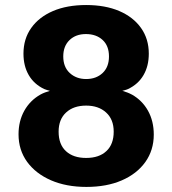

<svg xmlns="http://www.w3.org/2000/svg" viewBox="-20 -732 679 756"><path d="M498.7 -359.8C487.3 -366.2 474.6 -370.5 461.7 -374.3C469.4 -376.7 477.8 -378.3 484.6 -381.6C511.1 -394.2 531.3 -412.5 545.1 -436.3C559 -460.2 565.9 -488.3 565.9 -520.6C565.9 -559.3 555.8 -593 535.4 -621.7C515.1 -650.4 486.6 -672.7 449.8 -688.5C413 -704.3 369.4 -712.2 319.2 -712.2C268.9 -712.2 225.3 -704.3 188.5 -688.5C151.7 -672.7 123.1 -650.4 102.8 -621.7C82.5 -593.1 72.4 -559.4 72.4 -520.6C72.4 -488.3 79.3 -460.2 93.2 -436.3C107 -412.5 127.2 -394.3 153.7 -381.6C160.5 -378.4 168.8 -376.7 176.5 -374.3C163.6 -370.5 151 -366.2 139.6 -359.9C112.2 -344.5 90.9 -323.1 75.7 -296C60.6 -268.9 53 -237.9 53 -203.1C53 -161.7 64.4 -125.7 86.9 -94.6C109.5 -63.7 140.8 -39.5 180.8 -22.1C220.8 -4.8 267.2 4 320.2 4C373.2 4 419.4 -4.5 459.1 -21.6C498.9 -38.7 529.8 -62.8 552.1 -93.8C574.2 -124.7 585.5 -160.9 585.5 -202.2C585.5 -237.7 577.8 -269 562.7 -296.1C547.5 -323.2 526.3 -344.5 498.8 -360ZM253.8 -574.2C270.2 -590 291.7 -597.9 318.1 -597.9C345.2 -597.9 367.2 -590.2 384 -574.7C400.7 -559.3 409.1 -537.6 409.1 -509.8C409.1 -482.1 400.7 -460.3 384 -444.5C367.2 -428.7 345.5 -420.8 319.1 -420.8C293.3 -420.8 271.8 -428.7 254.7 -444.5C237.6 -460.2 229.1 -482.1 229.1 -509.8C229.1 -536.9 237.3 -558.4 253.8 -574.2ZM399 -137.2C380 -119.1 353.4 -110.1 319.2 -110.1C285.5 -110.1 259.2 -118.9 239.8 -136.7C220.5 -154.4 210.8 -180.1 210.8 -213.6C210.8 -245.8 220.6 -271.1 240.3 -289.1C260 -307.3 286.3 -316.2 319.3 -316.2C351.5 -316.2 377.7 -307.3 397.7 -289.1C417.7 -271.1 427.7 -245.9 427.7 -213.6C427.7 -180.7 418.2 -155.1 399.1 -137.2Z"/></svg>

Font: Diatome
Style: Bold
Weight: 700
Designer: 15.100.17
Foundry: 15.100.17
Version: Version 1.004;Fontself Maker 3.5.8